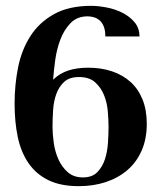

<svg xmlns="http://www.w3.org/2000/svg" viewBox="-20 -627 540 658"><path d="M264 -19Q296 -19 313.5 -37Q331 -55 339.5 -81Q348 -107 350 -137.5Q352 -168 352 -192Q352 -215 349.5 -245Q347 -275 336.5 -301Q326 -327 306 -345Q286 -363 251 -363Q218 -363 200 -346.5Q182 -330 173 -305Q164 -280 162 -250Q160 -220 160 -193Q160 -169 164 -139Q168 -109 179.5 -82.5Q191 -56 211.5 -37.5Q232 -19 264 -19ZM341 -502Q341 -523 335.5 -536.5Q330 -550 321 -557.5Q312 -565 301.5 -568Q291 -571 280 -571Q244 -571 221.5 -547.5Q199 -524 186.5 -490.5Q174 -457 169 -419.5Q164 -382 162 -354Q185 -376 214.5 -385.5Q244 -395 282 -395Q327 -395 364 -382.5Q401 -370 427.5 -346Q454 -322 468.5 -286Q483 -250 483 -203Q483 -151 465.5 -111Q448 -71 416.5 -44Q385 -17 342.5 -3Q300 11 250 11Q188 11 146 -9.5Q104 -30 78 -67.5Q52 -105 41 -157Q30 -209 30 -272Q30 -336 42 -396Q54 -456 84 -503Q114 -550 165 -578.5Q216 -607 293 -607Q316 -607 345 -601.5Q374 -596 399 -583.5Q424 -571 441 -551Q458 -531 458 -502Z"/></svg>

Font: Gamine
Style: Bold
Weight: 700
Designer: Tapiwanashe Sebastian Garikayi
Version: Version 1.000